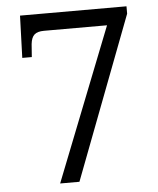

<svg xmlns="http://www.w3.org/2000/svg" viewBox="-52 -759 662 803"><g transform="rotate(-5 279.5 -357.0)"><path d="M168 0 421 -642H156Q129 -642 116 -630.5Q103 -619 100 -591L96 -537H56L62 -714H509V-683L249 0Z"/></g></svg>

Font: Noto Serif Hentaigana EL
Style: Regular
Weight: 400
Designer: Kazuhiro Yamada
Foundry: nipponia
Version: Version 1.000